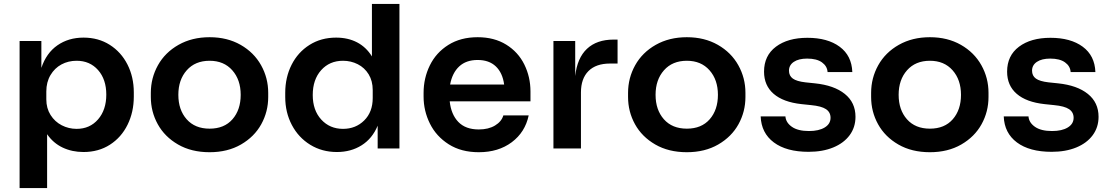

<svg xmlns="http://www.w3.org/2000/svg" viewBox="-20 -750 5606 970"><path d="M79 -543H189V-407Q214 -482 270 -521Q326 -560 402 -560Q477 -560 534.5 -523.5Q592 -487 624 -424Q656 -361 656 -283V-262Q656 -184 624.5 -120Q593 -56 535.5 -19Q478 18 402 18Q344 18 296.5 -4.5Q249 -27 218 -72V200H79ZM517 -272Q517 -349 475.5 -396Q434 -443 367 -443Q325 -443 290.5 -424.5Q256 -406 235 -370.5Q214 -335 214 -288V-248Q214 -203 235.5 -169Q257 -135 292 -117Q327 -99 367 -99Q434 -99 475.5 -147Q517 -195 517 -272Z M742 -260V-281Q742 -356 778 -420.5Q814 -485 882 -523.5Q950 -562 1039 -562Q1128 -562 1195.5 -523.5Q1263 -485 1299 -420.5Q1335 -356 1335 -281V-260Q1335 -186 1300 -122.5Q1265 -59 1197.5 -20Q1130 19 1039 19Q947 19 879.5 -20Q812 -59 777 -122.5Q742 -186 742 -260ZM1196 -271Q1196 -347 1153.5 -395Q1111 -443 1039 -443Q966 -443 923.5 -395Q881 -347 881 -271Q881 -195 923 -147.5Q965 -100 1039 -100Q1113 -100 1154.5 -147.5Q1196 -195 1196 -271Z M1421 -260V-281Q1421 -359 1453 -422.5Q1485 -486 1543.5 -523Q1602 -560 1678 -560Q1738 -560 1784 -536Q1830 -512 1859 -465V-730H1998V0H1888V-115Q1861 -50 1807 -16Q1753 18 1682 18Q1607 18 1547.5 -18.5Q1488 -55 1454.5 -118.5Q1421 -182 1421 -260ZM1863 -255V-295Q1863 -341 1842.5 -374.5Q1822 -408 1787.5 -425.5Q1753 -443 1713 -443Q1645 -443 1602.5 -395.5Q1560 -348 1560 -270Q1560 -193 1603 -146Q1646 -99 1713 -99Q1777 -99 1820 -141.5Q1863 -184 1863 -255Z M2120 -262V-281Q2120 -355 2151.5 -419.5Q2183 -484 2245 -523Q2307 -562 2393 -562Q2477 -562 2537.5 -524.5Q2598 -487 2629 -424Q2660 -361 2660 -288V-238H2252Q2259 -172 2295.5 -134Q2332 -96 2399 -96Q2448 -96 2481 -116Q2514 -136 2523 -167H2651Q2633 -82 2565.5 -31.5Q2498 19 2399 19Q2310 19 2247 -21Q2184 -61 2152 -125.5Q2120 -190 2120 -262ZM2527 -323Q2519 -382 2485 -414.5Q2451 -447 2393 -447Q2335 -447 2300 -414.5Q2265 -382 2254 -323Z M2776 -543H2886V-366Q2896 -457 2945.5 -503.5Q2995 -550 3080 -550H3100V-429H3062Q2991 -429 2953 -391Q2915 -353 2915 -283V0H2776Z M3153 -260V-281Q3153 -356 3189 -420.5Q3225 -485 3293 -523.5Q3361 -562 3450 -562Q3539 -562 3606.5 -523.5Q3674 -485 3710 -420.5Q3746 -356 3746 -281V-260Q3746 -186 3711 -122.5Q3676 -59 3608.5 -20Q3541 19 3450 19Q3358 19 3290.5 -20Q3223 -59 3188 -122.5Q3153 -186 3153 -260ZM3607 -271Q3607 -347 3564.5 -395Q3522 -443 3450 -443Q3377 -443 3334.5 -395Q3292 -347 3292 -271Q3292 -195 3334 -147.5Q3376 -100 3450 -100Q3524 -100 3565.5 -147.5Q3607 -195 3607 -271Z M3823 -162H3948Q3950 -131 3980.5 -109.5Q4011 -88 4067 -88Q4117 -88 4146.5 -106Q4176 -124 4176 -155Q4176 -183 4153 -198.5Q4130 -214 4077 -219L4029 -224Q3937 -234 3888.5 -276Q3840 -318 3840 -388Q3840 -469 3900 -514Q3960 -559 4059 -559Q4161 -559 4222 -514Q4283 -469 4286 -386H4161Q4159 -416 4132.5 -435Q4106 -454 4058 -454Q4015 -454 3990.5 -437.5Q3966 -421 3966 -393Q3966 -367 3985.5 -353Q4005 -339 4049 -334L4097 -329Q4194 -319 4248 -275.5Q4302 -232 4302 -160Q4302 -107 4272.5 -67Q4243 -27 4189.5 -5Q4136 17 4065 17Q3953 17 3889.5 -30.5Q3826 -78 3823 -162Z M4381 -260V-281Q4381 -356 4417 -420.5Q4453 -485 4521 -523.5Q4589 -562 4678 -562Q4767 -562 4834.5 -523.5Q4902 -485 4938 -420.5Q4974 -356 4974 -281V-260Q4974 -186 4939 -122.5Q4904 -59 4836.5 -20Q4769 19 4678 19Q4586 19 4518.5 -20Q4451 -59 4416 -122.5Q4381 -186 4381 -260ZM4835 -271Q4835 -347 4792.5 -395Q4750 -443 4678 -443Q4605 -443 4562.5 -395Q4520 -347 4520 -271Q4520 -195 4562 -147.5Q4604 -100 4678 -100Q4752 -100 4793.5 -147.5Q4835 -195 4835 -271Z M5051 -162H5176Q5178 -131 5208.5 -109.5Q5239 -88 5295 -88Q5345 -88 5374.5 -106Q5404 -124 5404 -155Q5404 -183 5381 -198.5Q5358 -214 5305 -219L5257 -224Q5165 -234 5116.5 -276Q5068 -318 5068 -388Q5068 -469 5128 -514Q5188 -559 5287 -559Q5389 -559 5450 -514Q5511 -469 5514 -386H5389Q5387 -416 5360.5 -435Q5334 -454 5286 -454Q5243 -454 5218.5 -437.5Q5194 -421 5194 -393Q5194 -367 5213.5 -353Q5233 -339 5277 -334L5325 -329Q5422 -319 5476 -275.5Q5530 -232 5530 -160Q5530 -107 5500.5 -67Q5471 -27 5417.5 -5Q5364 17 5293 17Q5181 17 5117.5 -30.5Q5054 -78 5051 -162Z"/></svg>

Font: Sora-SIA SemiBold
Style: Regular
Weight: 600
Designer: Jonathan Barnbrook, Julián Moncada
Foundry: Barnbrook Fonts
Version: Version 2.000